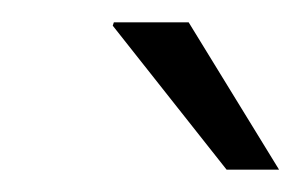

<svg xmlns="http://www.w3.org/2000/svg" viewBox="-20 -743 270 172"><path d="M183 -591 81 -720 82 -723H149L230 -591Z"/></svg>

Font: Archivo SemiExpanded Thin
Style: Italic
Weight: 250
Width: 6
Italic angle: -10°
Designer: Hector Gatti
Foundry: Omnibus-Type
Version: Version 2.001